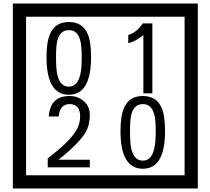

<svg xmlns="http://www.w3.org/2000/svg" viewBox="-20 -980 1195 1090"><path d="M1103 90H53V-960H1103ZM1028 15V-885H128V15ZM497 -656Q497 -442 371 -442Q244 -442 244 -656Q244 -744 265 -789Q294 -855 371 -855Q448 -855 477 -789Q497 -745 497 -656ZM444 -656Q444 -723 435 -752Q420 -809 371 -809Q322 -809 306 -752Q298 -723 298 -656Q298 -587 306 -553Q322 -488 371 -488Q419 -488 435 -554Q444 -587 444 -656ZM845 -450H794V-781Q748 -743 708 -735V-781Q759 -798 790 -847H845ZM490 -30H251V-81Q372 -173 412 -238Q435 -276 435 -319Q435 -389 375 -389Q320 -389 313 -319H257Q265 -435 375 -435Q423 -435 456.5 -405Q490 -375 490 -327Q490 -271 466 -229Q428 -165 312 -73H490ZM917 -236Q917 -22 791 -22Q664 -22 664 -236Q664 -324 685 -369Q714 -435 791 -435Q868 -435 897 -369Q917 -325 917 -236ZM864 -236Q864 -303 855 -332Q840 -389 791 -389Q742 -389 726 -332Q718 -303 718 -236Q718 -167 726 -133Q742 -68 791 -68Q839 -68 855 -134Q864 -167 864 -236Z"/></svg>

Font: Unicode BMP Fallback SIL
Style: Regular
Weight: 400
Foundry: NRSI, SIL International
Version: Version 5.1 Based on Unicode 5.1